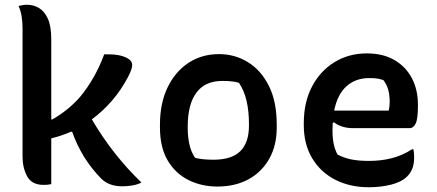

<svg xmlns="http://www.w3.org/2000/svg" viewBox="-20 -775 1840 809"><path d="M196 1Q186 3 179 3.5Q172 4 163 4Q114 4 94.5 -32Q75 -68 75 -115V-655Q75 -683 71 -707Q67 -731 58 -750Q67 -752 76 -753.5Q85 -755 94 -755Q121 -755 144 -741.5Q167 -728 181.5 -696.5Q196 -665 196 -609V-272H201Q234 -291 262.5 -314Q291 -337 316 -365Q381 -443 419 -546H439Q482 -546 509.5 -533.5Q537 -521 537 -501Q537 -483 518 -448Q490 -395 451.5 -350.5Q413 -306 367 -272Q455 -122 576 -6Q561 2 540 6Q519 10 496 10Q439 10 407 -22Q367 -62 333 -116Q317 -143 305 -168.5Q293 -194 284 -220H279Q238 -202 196 -192Z M903 -547Q969 -547 1024 -513.5Q1079 -480 1112.5 -414Q1146 -348 1146 -250V-237Q1146 -162 1114.5 -106Q1083 -50 1027 -19.5Q971 11 896 11Q829 11 774 -16.5Q719 -44 686.5 -99Q654 -154 654 -238V-250Q654 -340 686 -406.5Q718 -473 774 -510Q830 -547 903 -547ZM917 -434Q844 -434 807.5 -384.5Q771 -335 771 -242V-235Q771 -199 778 -167Q785 -135 802 -110Q833 -102 879 -102Q956 -102 992.5 -138Q1029 -174 1029 -246V-252Q1029 -306 1019 -349.5Q1009 -393 987 -426Q963 -434 917 -434Z M1526 -550Q1594 -550 1642 -522Q1690 -494 1715.5 -445.5Q1741 -397 1741 -333V-329Q1741 -274 1731.5 -254.5Q1722 -235 1705 -235H1468Q1442 -235 1421 -242Q1400 -249 1387 -260L1382 -257Q1381 -244 1381 -230V-223Q1381 -163 1402 -124Q1428 -110 1459 -103.5Q1490 -97 1535 -97Q1586 -97 1631 -108.5Q1676 -120 1716 -146H1722Q1725 -131 1725 -113Q1725 -84 1717.5 -65Q1710 -46 1696 -32Q1672 -8 1628 3Q1584 14 1534 14Q1455 14 1393 -17.5Q1331 -49 1295.5 -108Q1260 -167 1260 -248V-255Q1260 -345 1295 -411Q1330 -477 1390 -513.5Q1450 -550 1526 -550ZM1535 -446Q1479 -446 1440.5 -412Q1402 -378 1388 -309H1618Q1620 -318 1621 -327.5Q1622 -337 1622 -346Q1622 -374 1616 -396Q1610 -418 1596 -437Q1583 -442 1570 -444Q1557 -446 1535 -446Z"/></svg>

Font: Recursive Mn Csl St SmB
Style: Regular
Weight: 600
Monospace: yes
Version: Version 1.079;hotconv 1.0.112;makeotfexe 2.5.65598; ttfautoh